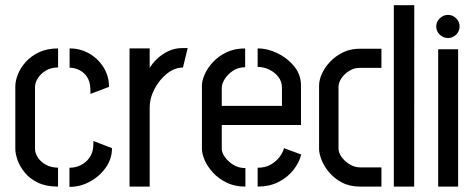

<svg xmlns="http://www.w3.org/2000/svg" viewBox="-20 -726 1853 747"><path d="M205.8 0Q159.2 0 127.2 -15.6Q95.2 -31.2 76 -55Q56.8 -78.8 48.2 -103.5Q39.6 -128.2 39.6 -146.6V-390Q39.6 -411.2 49.6 -436.6Q59.6 -462 80.2 -485Q100.8 -508 132.2 -522.8Q163.6 -537.6 206 -537.6V-463.6Q178.2 -463.6 157.8 -451Q137.4 -438.4 126.8 -421Q116.2 -403.6 116.2 -387.4V-146.6Q116.2 -130.6 127.2 -113.5Q138.2 -96.4 158.3 -85.2Q178.4 -74 205.8 -73.6ZM250.2 1V-73.4Q274.2 -73.4 294.4 -83.5Q314.6 -93.6 327.8 -112.1Q341 -130.6 342.8 -155.8L343.4 -177.4L415.6 -149.6Q416 -109 392 -74.6Q368 -40.2 329.9 -19.4Q291.8 1.4 250.2 1ZM332 -360.8 331.4 -383.6Q329.6 -412 317.1 -429.1Q304.6 -446.2 286.7 -454.4Q268.8 -462.6 250.8 -462.6V-537.6Q293.4 -537.6 328 -517.3Q362.6 -497 383.4 -463.1Q404.2 -429.2 404.2 -388Z M484 0V-537.6H562.4V-461.4Q571.4 -477.6 589.5 -495.5Q607.6 -513.4 633.4 -526.2Q659.2 -539 689.2 -539Q694.6 -539 699.7 -539Q704.8 -539 710.2 -539L691.8 -463.2Q659.4 -463.2 629.9 -439.7Q600.4 -416.2 581.4 -380.4Q562.4 -344.6 562.4 -306.8V0Z M934.8 0Q893.2 0 861.5 -15.6Q829.8 -31.2 808.4 -54.7Q787 -78.2 776.3 -103Q765.6 -127.8 765.6 -146.6V-393Q765.6 -411.8 776.3 -436.3Q787 -460.8 808.3 -484.1Q829.6 -507.4 861.1 -522.5Q892.6 -537.6 933.8 -537.6V-464.4Q907 -464.4 886.7 -450.9Q866.4 -437.4 854.6 -418.9Q842.8 -400.4 842.8 -384.6V-314.2H1077V-384.2Q1077 -408.6 1063 -426.8Q1049 -445 1027.4 -455.3Q1005.8 -465.6 982.4 -465.6V-537.6Q1021.6 -537.6 1060.3 -518.6Q1099 -499.6 1125 -467.4Q1151 -435.2 1151 -394V-239.8H842.8V-146.6Q842.8 -133 854.6 -115.6Q866.4 -98.2 887.3 -85.1Q908.2 -72 934.8 -72ZM982.4 0V-73.4Q1012.4 -73.4 1033.6 -85.8Q1054.8 -98.2 1067.9 -115.7Q1081 -133.2 1085 -149.6L1152 -124.8Q1143.8 -92.8 1121 -64.1Q1098.2 -35.4 1063.1 -17.7Q1028 0 982.4 0Z M1382 0Q1340.8 0 1310.7 -15.8Q1280.6 -31.6 1260.7 -55.3Q1240.8 -79 1231.1 -103.8Q1221.4 -128.6 1221.4 -146.6V-392.2Q1221.4 -415 1232.9 -440.1Q1244.4 -465.2 1265.5 -487Q1286.6 -508.8 1315.3 -522.6Q1344 -536.4 1379.4 -536.4H1464V-462H1380Q1357.8 -462 1338.9 -450.4Q1320 -438.8 1308.5 -421.6Q1297 -404.4 1297 -387.8V-148.6Q1297 -131.4 1309.6 -114.4Q1322.2 -97.4 1341.3 -86.1Q1360.4 -74.8 1380.8 -74.8H1464V0ZM1512.2 0V-705.8H1591.8L1591.4 0Z M1684.8 0V-534.4H1762.4V0ZM1723 -578Q1704.6 -578 1690.9 -591.3Q1677.2 -604.6 1677.2 -622.9Q1677.2 -641.2 1690.9 -654.6Q1704.6 -668 1723 -668Q1741.4 -668 1754.8 -654.7Q1768.2 -641.4 1768.2 -623.1Q1768.2 -604.8 1754.8 -591.4Q1741.4 -578 1723 -578Z"/></svg>

Font: Stick No Bills ExtraLight
Style: Regular
Weight: 200
Designer: Kosala Senevirathne, Siva Puranthara, Lasantha Premarathna, Tharique Azeez
Foundry: mooniak
Version: Version 2.000